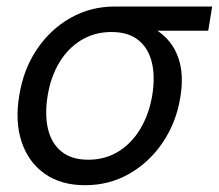

<svg xmlns="http://www.w3.org/2000/svg" viewBox="-20 -542 654 574"><path d="M234.4 11.7Q162.1 11.7 113.5 -22.7Q64.9 -57.1 44.7 -117.7Q24.4 -178.2 37.6 -256.8Q50.3 -335.4 90.6 -395Q130.9 -454.6 190.9 -488.5Q251 -522.5 322.8 -522.5H614.3L602.5 -450.2H404.8L313 -446.3Q263.2 -446.3 223.4 -422.4Q183.6 -398.4 157.7 -355.7Q131.8 -313 122.6 -256.8Q113.3 -200.7 123.3 -157.2Q133.3 -113.8 163.6 -89.1Q193.8 -64.5 244.1 -64.5Q294.4 -64.5 334.2 -89.1Q374 -113.8 399.9 -157.5Q425.8 -201.2 435.1 -256.8Q444.3 -313.5 433.8 -356Q423.3 -398.4 393.3 -422.4Q363.3 -446.3 313 -446.3L316.4 -485.4Q367.2 -485.4 408.4 -470.9Q449.7 -456.5 478 -427.2Q506.3 -397.9 517.6 -354Q528.8 -310.1 519 -250.5Q506.8 -175.8 466.6 -116.2Q426.3 -56.6 366.5 -22.5Q306.6 11.7 234.4 11.7Z"/></svg>

Font: Inter 28pt
Style: Italic
Weight: 400
Italic angle: -9.3988°
Designer: Rasmus Andersson
Foundry: rsms
Version: Version 4.001;git-66647c0bb